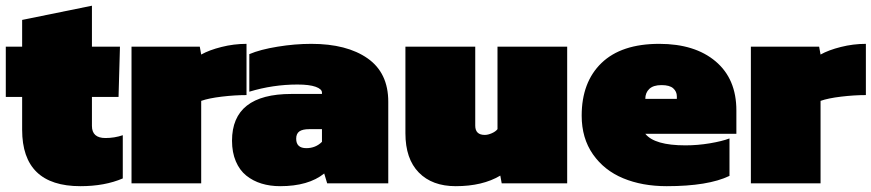

<svg xmlns="http://www.w3.org/2000/svg" viewBox="-25 -636 3023 666"><path d="M253.9 9.8Q51.8 9.8 51.8 -186V-299.8H-4.9V-474.1H51.8V-566.9L293.9 -616.2V-474.1H391.1L386.2 -299.8H293.9V-199.2Q293.9 -157.2 340.8 -157.2Q372.1 -157.2 400.9 -167V-17.1Q338.4 9.8 253.9 9.8Z M431.2 0V-474.1H668L672.9 -446.8Q700.7 -462.4 743.4 -473.1Q786.1 -483.9 830.1 -483.9V-306.2Q789.6 -306.2 744.4 -300.8Q699.2 -295.4 672.9 -286.1V0Z M946.8 9.8Q911.6 9.8 882.1 0.7Q852.5 -8.3 829.3 -26.9Q806.2 -45.4 793 -76.4Q779.8 -107.4 779.8 -147.9Q779.8 -310.1 985.8 -310.1H1091.8V-314.9Q1091.8 -327.1 1069.8 -335Q1047.9 -342.8 1006.8 -342.8Q921.9 -342.8 839.8 -317.9V-448.2Q877.9 -464.4 938 -474.1Q998 -483.9 1054.7 -483.9Q1178.2 -483.9 1250 -433.6Q1321.8 -383.3 1321.8 -283.2V0H1109.9L1099.6 -34.2Q1044.9 9.8 946.8 9.8ZM1037.6 -122.1Q1069.8 -122.1 1091.8 -144V-188H1047.9Q1024.4 -188 1013.4 -180.2Q1002.4 -172.4 1002.4 -154.8Q1002.4 -122.1 1037.6 -122.1Z M1555.7 9.8Q1474.1 9.8 1427.7 -37.6Q1381.3 -85 1381.3 -173.8V-474.1H1623.5V-200.2Q1623.5 -168 1656.7 -168Q1667.5 -168 1680.9 -173.8Q1694.3 -179.7 1700.7 -188V-474.1H1942.4V0H1715.3L1710.4 -26.9Q1648.9 9.8 1555.7 9.8Z M2287.6 9.8Q2202.6 9.8 2136.7 -17.6Q2070.8 -44.9 2031.7 -100.8Q1992.7 -156.7 1992.7 -234.9Q1992.7 -351.1 2061.5 -417.5Q2130.4 -483.9 2261.7 -483.9Q2385.3 -483.9 2457.3 -423.1Q2529.3 -362.3 2529.3 -252.9V-171.9H2213.4Q2245.6 -131.8 2352.5 -131.8Q2395 -131.8 2437.3 -138.9Q2479.5 -146 2505.4 -155.8V-25.9Q2431.2 9.8 2287.6 9.8ZM2213.4 -293H2322.8V-301.8Q2322.8 -318.4 2310.3 -329.6Q2297.9 -340.8 2269.5 -340.8Q2241.2 -340.8 2227.3 -327.6Q2213.4 -314.5 2213.4 -293Z M2579.6 0V-474.1H2816.4L2821.3 -446.8Q2849.1 -462.4 2891.8 -473.1Q2934.6 -483.9 2978.5 -483.9V-306.2Q2938 -306.2 2892.8 -300.8Q2847.7 -295.4 2821.3 -286.1V0Z"/></svg>

Font: Kanit Black
Style: Regular
Weight: 900
Designer: Katatrad Team
Foundry: CadsonDemak
Version: Version 1.000;PS 001.000;hotconv 1.0.88;makeotf.lib2.5.64775